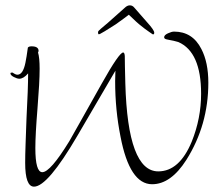

<svg xmlns="http://www.w3.org/2000/svg" viewBox="-20 -696 798 717"><path d="M107 1Q74 1 74 -88Q74 -116 75.5 -158Q77 -200 79 -255Q85 -366 85 -422Q68 -402 52 -402Q44 -402 31.5 -408.5Q19 -415 19 -422Q19 -425 24 -425H27Q38 -417 45 -417Q66 -417 75 -462Q79 -481 84 -518Q87 -523 98 -523Q124 -523 124 -506Q124 -504 122 -500Q128 -481 128 -439Q128 -414 126 -377.5Q124 -341 120 -291Q116 -242 114 -205Q112 -168 112 -143Q112 -53 138 -53Q168 -53 239 -169Q248 -184 278 -238Q308 -292 360 -384Q425 -500 440 -500Q445 -500 446 -487Q446 -473 446.5 -447.5Q447 -422 448 -385Q457 -56 571 -56Q650 -56 696 -167Q731 -254 731 -346Q731 -502 646 -539Q644 -540 633 -542.5Q622 -545 602 -549Q593 -551 593 -557Q593 -565 607 -571.5Q621 -578 630 -578Q699 -578 732 -513Q758 -463 758 -387Q758 -229 676 -99Q618 -8 548 -8Q464 -8 430 -186Q420 -236 415 -287.5Q410 -339 410 -393Q410 -403 410.5 -412.5Q411 -422 411 -432L269 -189Q158 1 107 1ZM349 -568Q346 -568 346 -576Q346 -580 357 -589Q368 -598 383 -611L446 -667Q455 -676 465 -676Q475 -676 482 -667L531 -611Q542 -599 549 -589Q556 -579 556 -574Q556 -566 550 -568Q549 -569 535.5 -578Q522 -587 500 -605Q487 -616 477.5 -625.5Q468 -635 461 -641Q453 -635 440.5 -625.5Q428 -616 412 -605Q384 -587 371.5 -579.5Q359 -572 353 -569Q351 -568 349 -568Z"/></svg>

Font: Shalimar
Style: Regular
Weight: 400
Designer: Robert E. Leuschke
Foundry: Robert E. Leuschke
Version: Version 1.010; ttfautohint (v1.8.3)